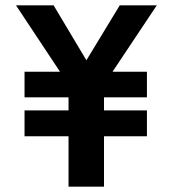

<svg xmlns="http://www.w3.org/2000/svg" viewBox="-20 -700 646 720"><path d="M402 -431H531V-335H370V-286H531V-189H370V0H237V-189H72V-286H237V-335H72V-431H205L40 -680H181L304 -474L429 -680H568Z"/></svg>

Font: MartelSansBold
Style: Bold
Weight: 700
Designer: Dan Reynolds and Mathieu Réguer
Foundry: Dan Reynolds and Mathieu Réguer
Version: Version 1.002; ttfautohint (v1.1) -l 5 -r 5 -G 72 -x 0 -D la